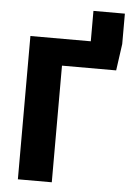

<svg xmlns="http://www.w3.org/2000/svg" viewBox="-57 -882 625 925"><g transform="rotate(5 255.0 -420.0)"><path d="M357 -693H65V0H229V-564H491L509 -693V-840H357Z"/></g></svg>

Font: Fira Sans
Style: Bold
Weight: 700
Designer: Carrois Corporate & Edenspiekermann AG
Foundry: Carrois Corporate GbR & Edenspiekermann AG
Version: Version 4.203